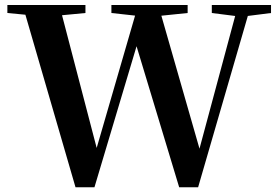

<svg xmlns="http://www.w3.org/2000/svg" viewBox="-20 -761 1131 784"><path d="M288.3 3.6 72.2 -740.5H222.4L383.3 -124.2H365.3L369.6 -139.2L544.1 -740.5H626.4L804.4 -119.7H786.7L789.9 -136.5L952.3 -740.5H1004.9L789 3.6H711.6L527.8 -604.6H547.2L543 -590.3L365.7 3.6ZM10.1 -707.9V-740.5H328.9V-707.9L184.9 -694.2H154ZM434.9 -707.9V-740.5H746.2V-707.9L613 -694.2H559.6ZM844.9 -707.9V-740.5H1086.7V-707.9L978.8 -694.2H952.7Z"/></svg>

Font: Noto Serif HK
Style: Regular
Weight: 200
Designer: Ryoko NISHIZUKA 西塚涼子 (kana & ideographs); Frank Grießhammer (Latin, Greek & Cyrillic); Wenlong ZHANG 张文龙 (bopomofo); San
Foundry: Adobe
Version: Version 2.001;hotconv 1.1.0;makeotfexe 2.6.0